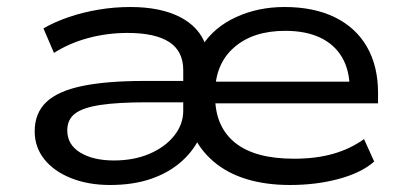

<svg xmlns="http://www.w3.org/2000/svg" viewBox="-20 -519 1159 548"><path d="M294 9Q232 9 183 -10.5Q134 -30 106.5 -64.5Q79 -99 79 -144Q79 -196 112 -227.5Q145 -259 214.5 -273.5Q284 -288 393 -288H520V-227H398Q317 -227 267 -219.5Q217 -212 194.5 -195Q172 -178 172 -147Q172 -106 209 -83.5Q246 -61 305 -61Q362 -61 406.5 -80Q451 -99 477 -131.5Q503 -164 503 -203V-319Q503 -373 463 -399Q423 -425 344 -425Q286 -425 232 -410.5Q178 -396 134 -368L104 -438Q137 -457 177 -470.5Q217 -484 261.5 -491.5Q306 -499 352 -499Q438 -499 493.5 -470.5Q549 -442 567 -390H558Q592 -442 654.5 -470.5Q717 -499 792 -499Q876 -499 936 -469.5Q996 -440 1027.5 -385Q1059 -330 1059 -254V-224H567V-286H1001L978 -266Q978 -318 956.5 -355Q935 -392 894 -411.5Q853 -431 794 -431Q702 -431 648 -383.5Q594 -336 594 -254V-244Q594 -158 650.5 -112Q707 -66 819 -66Q882 -66 931 -80Q980 -94 1019 -122L1048 -58Q1012 -26 947.5 -8.5Q883 9 808 9Q738 9 683 -8Q628 -25 589.5 -58Q551 -91 531 -135H554Q535 -91 498.5 -58.5Q462 -26 411 -8.5Q360 9 294 9Z"/></svg>

Font: Nunito Sans 10pt Expanded
Style: Regular
Weight: 400
Width: 7
Designer: Vernon Adams
Foundry: Vernon Adams
Version: Version 3.101;gftools[0.9.27]